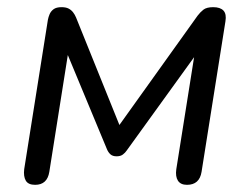

<svg xmlns="http://www.w3.org/2000/svg" viewBox="-20 -511 699 538"><path d="M78.4 6.9Q59 6.9 52.2 -5Q45.4 -16.9 47.8 -36.8L114.2 -455.6Q115.7 -463.4 119.1 -471.4Q122.5 -479.4 130.2 -485.2Q137.9 -490.9 152.4 -490.9Q164.5 -490.9 172 -487.1Q179.6 -483.2 184.7 -476.6Q189.8 -470.1 193.2 -461.8L314.6 -160.8L533.7 -467.1Q541.1 -476.9 550 -483.9Q559 -490.9 577.4 -490.9Q597.2 -490.9 606.2 -481.3Q615.1 -471.6 611.7 -451.2L544.8 -29.5Q539 6.9 504 6.9Q486.1 6.9 478.6 -4.7Q471.1 -16.4 474 -36.8L530.6 -393.2H554.5L335 -89.2Q331 -83.1 324.4 -78.1Q317.8 -73 306.7 -73Q295.6 -73 289.4 -78.6Q283.3 -84.2 279.8 -92.6L154.9 -393.2H175.8L118.2 -29.5Q112.4 6.9 78.4 6.9Z"/></svg>

Font: Nunito Variable Extra Light
Style: Italic
Weight: 200
Italic angle: -9°
Designer: Vernon Adams
Foundry: Vernon Adams
Version: Version 3.602